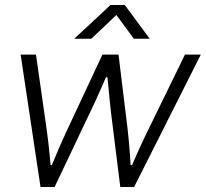

<svg xmlns="http://www.w3.org/2000/svg" viewBox="-20 -743 818 763"><path d="M141 0 62 -526H123L165 -232Q169 -205 172 -177Q175 -149 177.5 -125.5Q180 -102 181 -87H186Q194 -106 205 -132Q216 -158 227.5 -184Q239 -210 249 -231L387 -526H451L487 -231Q490 -205 492.5 -177.5Q495 -150 496.5 -126.5Q498 -103 499 -87H505Q513 -106 524.5 -132Q536 -158 548.5 -184.5Q561 -211 571 -231L715 -526H778L513 0H458L420 -305Q418 -324 415.5 -348.5Q413 -373 411 -396Q409 -419 407 -436H401Q393 -418 382.5 -393.5Q372 -369 361 -345.5Q350 -322 342 -305L197 0ZM275 -589 419 -723H476L575 -589H512L431 -699H459L343 -589Z"/></svg>

Font: Archivo SemiExpanded ExtraLight
Style: Italic
Weight: 250
Width: 6
Italic angle: -10°
Designer: Hector Gatti
Foundry: Omnibus-Type
Version: Version 2.001